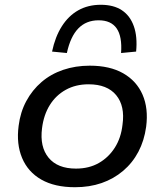

<svg xmlns="http://www.w3.org/2000/svg" viewBox="-20 -775 689 804"><path d="M294 9Q209 9 153 -23Q97 -55 72.5 -113.5Q48 -172 58 -248Q65 -305 90 -351.5Q115 -398 154 -431.5Q193 -465 244.5 -482.5Q296 -500 356 -500Q440 -500 496 -468Q552 -436 577 -378.5Q602 -321 592 -244Q584 -186 559.5 -139.5Q535 -93 495.5 -59.5Q456 -26 405.5 -8.5Q355 9 294 9ZM298 -69Q353 -69 394 -92.5Q435 -116 461 -157Q487 -198 493 -253Q504 -331 466.5 -376.5Q429 -422 351 -422Q297 -422 255.5 -399Q214 -376 188.5 -335Q163 -294 156 -238Q146 -160 183.5 -114.5Q221 -69 298 -69ZM260 -553 198 -559Q211 -621 239 -665Q267 -709 308 -732Q349 -755 402 -755Q456 -755 490.5 -732Q525 -709 540.5 -665Q556 -621 550 -559L487 -553Q492 -622 468.5 -656Q445 -690 393 -690Q341 -690 308 -656Q275 -622 260 -553Z"/></svg>

Font: Nunito Sans 10pt SemiExpanded Medium
Style: Italic
Weight: 500
Width: 6
Italic angle: -9°
Designer: Vernon Adams
Foundry: Vernon Adams
Version: Version 3.101;gftools[0.9.27]